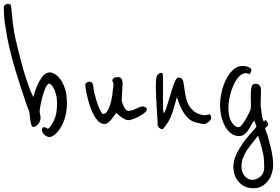

<svg xmlns="http://www.w3.org/2000/svg" viewBox="-75 -742 1478 1013"><path d="M278 -199Q278 -154 267.5 -120Q257 -86 242 -63.5Q227 -41 211.5 -30Q196 -19 186 -19Q172 -19 159 -31.5Q146 -44 146 -55Q146 -71 159 -71Q164 -71 169 -67.5Q174 -64 178 -62Q195 -76 210.5 -108Q226 -140 226 -199Q226 -223 221 -242Q216 -261 209.5 -274Q203 -287 196 -294Q189 -301 186 -301Q176 -301 166.5 -281Q157 -261 150 -235.5Q143 -210 138.5 -185.5Q134 -161 134 -152Q135 -146 136 -141Q137 -136 138 -131Q139 -126 139 -121Q139 -102 126 -87Q113 -72 101 -72Q95 -72 91.5 -80.5Q88 -89 86 -102Q84 -115 82.5 -129Q81 -143 79 -154Q71 -172 58 -211Q45 -250 30.5 -294.5Q16 -339 3.5 -381Q-9 -423 -15 -448Q-29 -502 -36.5 -542.5Q-44 -583 -48.5 -613.5Q-53 -644 -54 -666Q-55 -688 -55 -703Q-55 -712 -47.5 -717Q-40 -722 -34 -722Q-25 -722 -21 -718.5Q-17 -715 -15.5 -704Q-14 -693 -12.5 -672Q-11 -651 -7 -616Q-5 -599 0.5 -569Q6 -539 15 -502Q24 -465 34.5 -424.5Q45 -384 56.5 -347Q68 -310 79.5 -279Q91 -248 101 -230Q110 -266 123 -295Q134 -319 150 -339.5Q166 -360 189 -360Q198 -360 213 -352Q228 -344 242.5 -325Q257 -306 267.5 -275Q278 -244 278 -199Z M700 -166Q700 -157 688 -147Q676 -137 660 -128.5Q644 -120 627.5 -114Q611 -108 603 -108Q594 -108 583.5 -113Q573 -118 563.5 -125Q554 -132 547 -138Q540 -144 538 -146Q535 -143 529 -134Q523 -125 514.5 -114.5Q506 -104 496.5 -96Q487 -88 477 -88Q451 -88 432 -116Q413 -144 400.5 -180Q388 -216 381.5 -249.5Q375 -283 375 -295Q375 -302 382.5 -306.5Q390 -311 394 -311Q408 -311 413 -301.5Q418 -292 418 -281Q418 -272 423.5 -249Q429 -226 437 -202Q445 -178 454 -159.5Q463 -141 470 -141Q483 -141 492.5 -157.5Q502 -174 508 -195.5Q514 -217 517 -236.5Q520 -256 520 -262Q520 -263 520.5 -268.5Q521 -274 522 -280Q523 -286 523.5 -291Q524 -296 524 -298Q524 -305 521 -307.5Q518 -310 518 -318Q518 -324 524 -329.5Q530 -335 550 -335Q558 -335 562.5 -330.5Q567 -326 569 -320Q571 -314 571.5 -308.5Q572 -303 572 -301Q572 -300 571 -287Q570 -274 569.5 -258.5Q569 -243 568 -229Q567 -215 567 -212Q567 -209 570 -200Q573 -191 577.5 -181.5Q582 -172 588 -164.5Q594 -157 601 -157Q613 -157 623.5 -160.5Q634 -164 643.5 -168.5Q653 -173 661 -176.5Q669 -180 676 -180Q685 -180 692.5 -176Q700 -172 700 -166Z M1040 -123Q1040 -117 1036 -111Q1032 -105 1026.5 -100Q1021 -95 1014.5 -91.5Q1008 -88 1003 -88Q986 -88 959.5 -95.5Q933 -103 917 -119Q900 -136 887 -159.5Q874 -183 858 -229Q847 -185 832.5 -142Q818 -99 786 -63Q784 -61 780 -61Q773 -61 765 -68Q757 -75 757 -82Q757 -89 755.5 -114.5Q754 -140 752 -171.5Q750 -203 748.5 -235.5Q747 -268 747 -289Q747 -299 748 -315.5Q749 -332 754 -344Q755 -346 761.5 -352Q768 -358 776 -358Q783 -358 784 -349Q785 -340 785 -329V-171Q785 -166 786.5 -157Q788 -148 791 -144Q802 -168 811.5 -200.5Q821 -233 830 -262.5Q839 -292 848 -312.5Q857 -333 866 -333Q876 -333 882 -329Q888 -325 892 -313Q897 -284 900 -261.5Q903 -239 907.5 -221Q912 -203 920.5 -187.5Q929 -172 944 -159Q958 -146 975.5 -140Q993 -134 1006 -134Q1012 -134 1019 -136.5Q1026 -139 1029 -139Q1033 -139 1036.5 -132Q1040 -125 1040 -123Z M1340 -88Q1340 -77 1332 -73Q1324 -69 1324 -62Q1323 -63 1328 -51Q1333 -39 1337 -26Q1344 1 1349.5 21Q1355 41 1358.5 58Q1362 75 1364 92Q1366 109 1366 130Q1366 151 1359 173Q1352 195 1339 212Q1326 229 1307 240Q1288 251 1264 251Q1227 251 1205.5 236Q1184 221 1173 202Q1162 183 1159 164.5Q1156 146 1156 140Q1156 103 1175 66Q1194 29 1217 -1Q1240 -31 1259 -51Q1278 -71 1278 -74L1267 -107Q1257 -95 1249.5 -80.5Q1242 -66 1233.5 -53.5Q1225 -41 1213.5 -32.5Q1202 -24 1185 -24Q1167 -24 1149 -35Q1131 -46 1117 -68Q1103 -90 1094.5 -121Q1086 -152 1086 -193Q1086 -216 1093 -250.5Q1100 -285 1115 -317Q1130 -349 1152.5 -371.5Q1175 -394 1205 -394Q1222 -394 1236.5 -388Q1251 -382 1251 -373Q1251 -365 1248 -360Q1245 -355 1240 -350Q1237 -352 1233.5 -354Q1230 -356 1224 -356Q1202 -356 1184.5 -336.5Q1167 -317 1155 -288.5Q1143 -260 1136.5 -229Q1130 -198 1130 -175Q1130 -124 1147 -97.5Q1164 -71 1183 -71Q1192 -71 1202.5 -84.5Q1213 -98 1222.5 -114.5Q1232 -131 1239 -146Q1246 -161 1247 -164Q1249 -174 1249 -187Q1249 -198 1248.5 -211.5Q1248 -225 1248 -239Q1248 -265 1252 -282.5Q1256 -300 1272 -300Q1288 -300 1295 -290.5Q1302 -281 1302 -268Q1302 -259 1301.5 -246.5Q1301 -234 1301 -222.5Q1301 -211 1300.5 -202.5Q1300 -194 1300 -192Q1300 -186 1301.5 -174.5Q1303 -163 1304.5 -151.5Q1306 -140 1307.5 -130.5Q1309 -121 1310 -118Q1311 -115 1313 -109Q1315 -103 1317 -100Q1318 -102 1321 -104.5Q1324 -107 1326 -109Q1331 -106 1335.5 -97.5Q1340 -89 1340 -88ZM1306 39Q1302 23 1297 7Q1292 -9 1287 -26Q1270 -5 1254.5 14.5Q1239 34 1226.5 53Q1214 72 1206.5 92.5Q1199 113 1199 136Q1199 167 1216.5 187Q1234 207 1255 207Q1278 207 1298.5 190Q1319 173 1319 141Q1319 120 1318 106Q1317 92 1315.5 81.5Q1314 71 1311.5 61.5Q1309 52 1306 39Z"/></svg>

Font: Reenie Beanie
Style: Regular
Weight: 500
Designer: James Grieshaber
Foundry: James Grieshaber
Version: Version 1.000